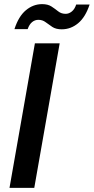

<svg xmlns="http://www.w3.org/2000/svg" viewBox="-20 -910 454 930"><path d="M26 0 149 -700H269L146 0ZM50 -769Q70 -831 105.5 -860.5Q141 -890 184 -890Q212 -890 229.5 -878.5Q247 -867 262 -855Q277 -843 298 -843Q314 -843 328 -854.5Q342 -866 349 -888H414Q394 -827 358.5 -797.5Q323 -768 279 -768Q251 -768 233.5 -779.5Q216 -791 201 -802.5Q186 -814 166 -814Q149 -814 135.5 -803Q122 -792 114 -769Z"/></svg>

Font: DM Sans 20pt SemiBold
Style: Italic
Weight: 600
Italic angle: -10°
Version: Version 4.004;gftools[0.9.30]